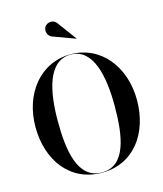

<svg xmlns="http://www.w3.org/2000/svg" viewBox="-141 -1092 1024 1206"><g transform="rotate(-15 371.0 -489.5)"><path d="M294 -896 433 -845 434 -846.5 345 -967C322 -1002 279 -990.5 265 -968.5C249.5 -944 261 -904.5 294 -896ZM371.5 10C579.5 10 701 -159.5 701 -375C701 -590.5 569.5 -760 371.5 -760C173.5 -760 41 -590.5 41 -375C41 -159.5 163.5 10 371.5 10ZM371.5 -758C518 -758 556 -569.5 556 -375C556 -180.5 528 8 371.5 8C215 8 186 -180.5 186 -375C186 -569.5 225 -758 371.5 -758Z"/></g></svg>

Font: Bodoni* 96pt Medium
Style: Regular
Weight: 500
Version: Version 2.3